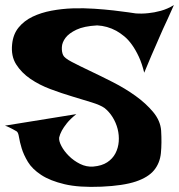

<svg xmlns="http://www.w3.org/2000/svg" viewBox="-60 -735 713 765"><path d="M632.8 -714.8Q619.1 -683.6 608.4 -660.2Q597.7 -636.7 589.8 -620.1Q581.1 -601.6 575.2 -586.9Q570.3 -576.2 562.5 -557.6Q554.7 -541 543.5 -514.2Q532.2 -487.3 514.6 -445.3Q505.9 -481.4 493.2 -508.8Q480.5 -536.1 465.8 -556.6Q451.2 -577.1 435.1 -590.3Q418.9 -603.5 403.3 -612.3Q367.2 -631.8 327.1 -633.8Q274.4 -630.9 244.6 -616.7Q214.8 -602.5 201.2 -584.5Q187.5 -566.4 186.5 -547.4Q185.5 -528.3 191.4 -515.6Q196.3 -503.9 226.1 -488.3Q255.9 -472.7 298.3 -452.6Q340.8 -432.6 389.6 -407.7Q438.5 -382.8 480 -353Q521.5 -323.2 550.3 -288.6Q579.1 -253.9 582 -214.8Q585 -165 581.1 -125Q577.1 -85 553.7 -56.6Q530.3 -28.3 481 -11.7Q431.6 4.9 344.7 8.8Q254.9 12.7 197.3 -1Q139.6 -14.6 104 -38.1Q68.4 -61.5 51.3 -89.8Q34.2 -118.2 26.4 -144Q18.6 -169.9 15.6 -189Q12.7 -208 5.9 -211.9Q-2 -216.8 -9.8 -220.7Q-16.6 -224.6 -24.4 -228Q-32.2 -231.4 -40 -234.4L244.1 -280.3Q219.7 -260.7 206.5 -244.1Q193.4 -227.5 186.5 -214.8Q178.7 -200.2 175.8 -187.5Q173.8 -173.8 184.6 -153.3Q195.3 -132.8 214.4 -113.8Q233.4 -94.7 258.8 -82Q284.2 -69.3 311.5 -71.3Q345.7 -74.2 367.2 -88.4Q388.7 -102.5 399.9 -124Q411.1 -145.5 413.1 -170.9Q415 -196.3 408.7 -221.2Q402.3 -246.1 388.7 -268.1Q375 -290 356.4 -304.7Q339.8 -316.4 305.2 -327.1Q270.5 -337.9 228 -350.6Q185.5 -363.3 141.1 -379.9Q96.7 -396.5 61 -420.9Q25.4 -445.3 4.4 -478.5Q-16.6 -511.7 -11.7 -558.6Q-7.8 -598.6 14.2 -625.5Q36.1 -652.3 69.8 -668.5Q103.5 -684.6 145 -692.4Q186.5 -700.2 230 -701.7Q273.4 -703.1 315.9 -700.2Q358.4 -697.3 392.6 -693.4Q426.8 -689.5 450.7 -686Q474.6 -682.6 480.5 -681.6Q505.9 -679.7 531.2 -682.6Q553.7 -684.6 580.6 -691.9Q607.4 -699.2 632.8 -714.8Z"/></svg>

Font: Irish Grover
Style: Regular
Weight: 400
Designer: Squid
Foundry: Font Diner, Inc DBA Sideshow
Version: Version 1.001